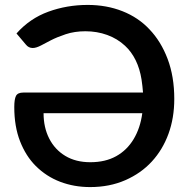

<svg xmlns="http://www.w3.org/2000/svg" viewBox="-20 -752 772 780"><path d="M346 8Q281 8 224.5 -13.5Q168 -35 125 -78Q85 -118 61.5 -178Q38 -238 38 -317Q38 -349 45 -362.5Q52 -376 75 -376H561Q560 -389 558.5 -402.5Q557 -416 555 -429Q548 -473 531 -507.5Q514 -542 488 -566Q457 -595 415.5 -610Q374 -625 327 -625Q283 -625 247 -613Q211 -601 186 -588Q167 -578 147 -567.5Q127 -557 113 -557Q96 -557 85 -571L47 -616Q101 -677 176.5 -704.5Q252 -732 336 -732Q413 -732 477.5 -706.5Q542 -681 587 -633Q634 -584 661 -512.5Q688 -441 688 -350Q688 -273 664.5 -208.5Q641 -144 597 -96Q553 -48 489 -20Q425 8 346 8ZM347 -93Q408 -93 452 -117.5Q496 -142 523 -187Q550 -232 558 -292H157Q157 -234 180 -189Q203 -144 245.5 -118.5Q288 -93 347 -93Z"/></svg>

Font: Aleo SemiBold
Style: Regular
Weight: 600
Designer: Alessio Laiso
Foundry: Alessio Laiso
Version: Version 2.001;gftools[0.9.29]